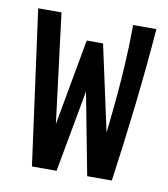

<svg xmlns="http://www.w3.org/2000/svg" viewBox="-61 -515 496 568"><g transform="rotate(10 187.5 -231.0)"><path d="M72 1 9 -463H79L120 -135L167 -394H216L272 -136Q286 -263 290 -335Q294 -407 294 -444V-463H364Q355 -348 341.5 -230Q328 -112 312 1H238L191 -245L146 1Z"/></g></svg>

Font: Inconsolata Condensed SemiBold
Style: Regular
Weight: 600
Width: 3
Monospace: yes
Designer: Raph Levien, Cyreal, Brenton Simpson
Foundry: Raph Levien, Cyreal, Google
Version: Version 3.100; ttfautohint (v1.8.4.7-5d5b)